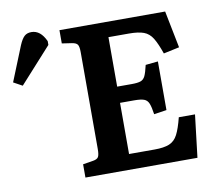

<svg xmlns="http://www.w3.org/2000/svg" viewBox="-281 -806 1013 898"><g transform="rotate(-10 226.0 -357.0)"><path d="M54 0V-63L103 -71Q122 -74 128 -84Q134 -94 134 -122V-582Q134 -608 127.5 -617.5Q121 -627 101 -630L54 -637V-700H556L591 -524L516 -508Q499 -557 483 -583Q467 -609 441.5 -618.5Q416 -628 371 -628H274V-393H343Q371 -393 385.5 -398Q400 -403 407.5 -419Q415 -435 423 -470L482 -476V-245L422 -236Q417 -271 410 -288Q403 -305 387.5 -310.5Q372 -316 342 -316H274V-73H395Q440 -73 465.5 -83.5Q491 -94 505.5 -122Q520 -150 533 -202H610L586 0ZM-160 -474 -202 -497 -135 -663Q-123 -691 -110.5 -702.5Q-98 -714 -77 -714Q-34 -714 -9 -659V-641Z"/></g></svg>

Font: Literata SemiBold
Style: Regular
Weight: 600
Designer: Latin by Veronika Burian and Jose Scaglione. Greek by Irene Vlachou. Cyrillic by Vera Evstafieva.
Foundry: TypeTogether
Version: Version 3.103; ttfautohint (v1.8.4.7-5d5b);gftools[0.9.29]